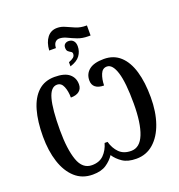

<svg xmlns="http://www.w3.org/2000/svg" viewBox="-178 -1187 1249 1343"><g transform="rotate(-20 446.0 -515.0)"><path d="M292 -910Q296 -970 323.5 -1005Q351 -1040 397 -1040Q428 -1040 457.5 -1026Q487 -1012 520 -998.5Q553 -985 594 -985H600V-910H584Q539 -910 504.5 -923.5Q470 -937 441.5 -951Q413 -965 386 -965Q370 -965 358 -954Q346 -943 343 -921L342 -910ZM394 -786Q418 -795 430 -805Q442 -815 442 -832Q442 -843 432 -848.5Q422 -854 412.5 -862Q403 -870 403 -890Q403 -908 414 -917Q425 -926 441 -926Q463 -926 476.5 -911.5Q490 -897 490 -870Q490 -832 468 -801.5Q446 -771 394 -755ZM283 10Q205 10 152 -38Q99 -86 72 -169Q45 -252 45 -359Q45 -471 68.5 -553Q92 -635 140.5 -679.5Q189 -724 263 -724Q337 -724 372 -695Q407 -666 407 -617Q407 -585 385 -567Q363 -549 322 -549Q322 -596 307.5 -631.5Q293 -667 261 -667Q214 -667 193 -591.5Q172 -516 172 -360Q172 -219 201 -136.5Q230 -54 300 -54Q356 -54 388.5 -87Q421 -120 435 -170H457Q471 -119 503.5 -86.5Q536 -54 592 -54Q657 -54 689 -134Q721 -214 721 -360Q721 -516 697.5 -591.5Q674 -667 632 -667Q599 -667 584.5 -631.5Q570 -596 569 -549Q528 -549 506 -566.5Q484 -584 484 -617Q484 -666 520 -695Q556 -724 630 -724Q703 -724 751.5 -679.5Q800 -635 824 -553.5Q848 -472 848 -360Q848 -252 819 -168.5Q790 -85 736 -37.5Q682 10 608 10Q544 10 506 -15.5Q468 -41 445 -76Q422 -41 384 -15.5Q346 10 283 10Z"/></g></svg>

Font: Noto Serif ExtraCondensed SemiBold
Style: Regular
Weight: 600
Width: 2
Designer: Monotype Design Team
Foundry: Monotype Imaging Inc.
Version: Version 2.015; ttfautohint (v1.8.4.7-5d5b)